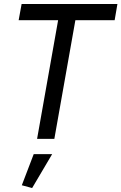

<svg xmlns="http://www.w3.org/2000/svg" viewBox="-20 -700 612 968"><path d="M74 -598 89 -680H572L558 -598H360L254 0H167L273 -598ZM142 248 90 234 150 77H243Z"/></svg>

Font: Inria Sans
Style: Italic
Weight: 400
Italic angle: -10°
Designer: Black Foundry Team
Foundry: Black Foundry
Version: Version 1.2; ttfautohint (v1.8.3)